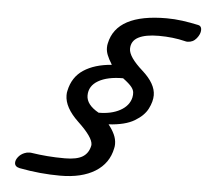

<svg xmlns="http://www.w3.org/2000/svg" viewBox="-50 -723 840 779"><g transform="rotate(5 370.5 -333.0)"><path d="M222.7 3.9Q182.6 3.9 141.1 0Q99.6 -3.9 56.2 -12.2Q36.1 -16.6 36.1 -32.7Q36.1 -43.9 45.4 -55.9Q54.7 -67.9 69.8 -74.2Q79.6 -78.6 91.3 -78.6H95.7Q98.1 -78.6 99.6 -78.1Q131.3 -73.2 164.3 -70.6Q197.3 -67.9 235.4 -67.9Q283.7 -67.9 307.6 -82.5Q331.5 -97.2 337.9 -127.9Q338.4 -128.9 338.4 -132.8Q338.4 -162.6 276.9 -220.2Q220.2 -273.9 220.2 -323.7Q220.2 -334.5 222.2 -341.8Q233.9 -398.4 278.3 -427.7Q322.8 -457 392.6 -462.4Q378.4 -485.4 372.6 -500.5Q366.7 -515.6 366.7 -529.8Q366.7 -540.5 368.7 -547.9Q394 -669.9 597.7 -669.9Q629.9 -669.9 662.1 -665.5Q694.3 -661.1 728 -653.8Q741.2 -650.9 741.2 -634.8Q741.2 -618.2 726.8 -600.3Q712.4 -582.5 689.9 -582.5Q684.1 -582.5 679.7 -584Q630.4 -596.2 572.3 -596.2Q518.6 -596.2 489.5 -581.1Q460.4 -565.9 460.4 -533.7Q460.4 -501 518.1 -449.7Q572.8 -400.9 572.8 -354Q572.8 -328.6 557.9 -299.1Q543 -269.5 505.4 -247.1Q467.8 -224.6 400.4 -220.7Q416 -201.2 424.8 -182.1Q433.6 -163.1 433.6 -143.1Q433.6 -133.8 431.6 -126Q419.4 -64 365 -30Q310.5 3.9 222.7 3.9ZM356 -264.2Q408.2 -264.2 443.8 -283.9Q479.5 -303.7 487.3 -337.9Q489.7 -349.1 488.5 -359.1Q487.3 -369.1 479 -379.9Q469.2 -392.6 442.9 -412.1Q379.4 -412.1 342.3 -390.6Q305.2 -369.1 305.2 -330.1Q305.2 -292.5 356 -264.2Z"/></g></svg>

Font: Damion
Style: Regular
Weight: 400
Designer: Vernon Adams
Foundry: Vernon Adams
Version: Version 1.100; ttfautohint (v1.8.4.7-5d5b)